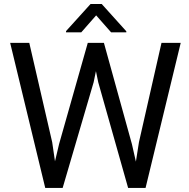

<svg xmlns="http://www.w3.org/2000/svg" viewBox="-20 -921 927 941"><path d="M235.8 -224.1 249.5 -130.4 269.5 -214.8 410.2 -710.9H489.3L626.5 -214.8L646 -128.9L661.1 -224.6L771.5 -710.9H865.7L693.4 0H607.9L461.4 -518.1L450.2 -572.3L439 -518.1L287.1 0H201.7L29.8 -710.9H123.5ZM599.1 -767.6V-762.7H524.4L451.2 -845.7L378.4 -762.7H303.7V-768.6L423.8 -901.4H478.5Z"/></svg>

Font: RobotoInd
Style: Regular
Weight: 400
Designer: Google
Version: Version 2.001101; 2014